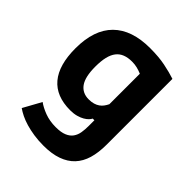

<svg xmlns="http://www.w3.org/2000/svg" viewBox="-188 -578 875 875"><g transform="rotate(45 250.0 -140.0)"><path d="M440.4 -17.1Q440.4 33.7 429 72.3Q417.5 110.8 393.1 136.7Q368.7 162.6 330.8 176Q293 189.5 240.2 189.5Q206.5 189.5 177.5 185.1Q148.4 180.7 124.3 173.6Q100.1 166.5 81.3 157.2Q62.5 147.9 48.8 138.2L96.7 51.3Q117.2 66.4 148.9 78.4Q180.7 90.3 219.7 90.3Q253.9 90.3 274.4 81.5Q294.9 72.8 305.4 57.6Q315.9 42.5 319.1 22.7Q322.3 2.9 322.3 -19V-56.6H311.5Q308.6 -50.3 301.3 -42.5Q293.9 -34.7 281.7 -27.6Q269.5 -20.5 252 -15.6Q234.4 -10.7 211.9 -10.7Q121.1 -10.7 75.2 -65.4Q29.3 -120.1 29.3 -227.5Q29.3 -347.2 90.6 -408Q151.9 -468.8 269.5 -468.8Q326.2 -468.8 367.2 -460.4Q408.2 -452.1 440.4 -441.4ZM236.3 -105.5Q253.9 -105.5 267.1 -109.4Q280.3 -113.3 290 -120.1Q299.8 -127 306.6 -136.2Q313.5 -145.5 318.8 -156.7V-353Q302.7 -359.9 287.6 -363.5Q272.5 -367.2 254.9 -367.2Q228.5 -367.2 209.2 -359.6Q189.9 -352.1 177.2 -335.9Q164.6 -319.8 158.4 -294.2Q152.3 -268.6 152.3 -232.4Q152.3 -166 174.1 -135.7Q195.8 -105.5 236.3 -105.5Z"/></g></svg>

Font: PT Astra Sans
Style: Bold
Weight: 700
Designer: A.Korolkova, I. Chaeva
Foundry: ParaType Ltd
Version: Version 1.001; ttfautohint (v1.6)